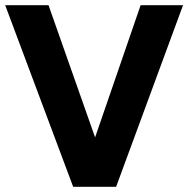

<svg xmlns="http://www.w3.org/2000/svg" viewBox="-21 -720 726 740"><path d="M261 0 -1 -700H166L345.5 -190.5L521 -700H684.5L426.5 0Z"/></svg>

Font: Geologica Cursive SemiBold
Style: Regular
Weight: 600
Designer: Sindre Bremnes, Frode Helland
Foundry: Monokrom Skriftforlag AS
Version: Version 1.010;gftools[0.9.28]